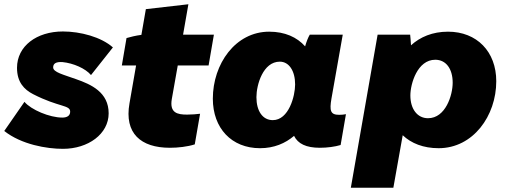

<svg xmlns="http://www.w3.org/2000/svg" viewBox="-28 -683 2377 903"><path d="M268 17C387 17 483 -53 483 -150C483 -249 401 -286 329 -311C271 -332 222 -343 222 -366C222 -384 235 -393 266 -391C317 -386 374 -361 400 -330L503 -460C448 -509 350 -535 268 -535C144 -535 52 -466 52 -364C52 -297 85 -262 128 -240C249 -178 302 -190 302 -158C302 -139 288 -130 265 -130C205 -130 118 -167 87 -204L-8 -67C73 -3 192 17 268 17Z M771 12C809 12 854 7 888 -4L913 -148C898 -146 873 -144 852 -144C806 -144 769 -152 780 -217L808 -375H953L978 -520H833L858 -663L658 -640L637 -519C612 -516 584 -509 567 -504L545 -375H612L581 -197C556 -56 634 12 771 12Z M1476 12C1511 12 1548 7 1574 -1L1599 -146C1589 -144 1579 -143 1567 -143C1526 -143 1521 -162 1531 -220L1584 -520H1429C1421 -507 1413 -486 1407 -465C1369 -508 1312 -534 1238 -534C1079 -534 973 -382 973 -219C973 -80 1061 14 1195 14C1261 14 1314 -9 1355 -44C1373 -7 1412 12 1476 12ZM1288 -393C1331 -393 1360 -350 1360 -286C1360 -231 1330 -118 1255 -118C1207 -118 1178 -161 1178 -226C1178 -284 1209 -393 1288 -393Z M1622 200H1822L1866 -47C1906 -9 1963 14 2035 14C2197 14 2306 -138 2306 -301C2306 -440 2215 -534 2079 -534C2006 -534 1948 -509 1905 -470C1904 -490 1902 -510 1901 -520H1748ZM1985 -127C1935 -127 1902 -170 1902 -234C1902 -289 1935 -402 2019 -402C2070 -402 2101 -359 2101 -294C2101 -236 2068 -127 1985 -127Z"/></svg>

Font: Fixel Display 20240404 Black
Style: Italic
Weight: 900
Italic angle: -10°
Designer: AlfaBravo + MacPaw
Foundry: Kyrylo Tkachov, Marchela Mozhyna, Serhii Makarenko, Maria Weinstein, Zakhar Kryvoshyya
Version: Version 1.211;Glyphs 3.2 (3225)